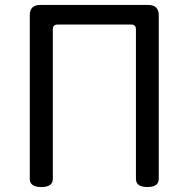

<svg xmlns="http://www.w3.org/2000/svg" viewBox="-20 -754 760 774"><path d="M193 -33Q193 0 146.5 0Q100 0 100 -33V-692Q100 -734 142 -734H578Q620 -734 620 -692V-33Q620 0 574 0Q528 0 528 -33V-636Q528 -655 509 -655H212Q193 -655 193 -636Z"/></svg>

Font: Raw Maruko Gothic CJK TC
Style: Regular
Weight: 400
Version: Version 1.001